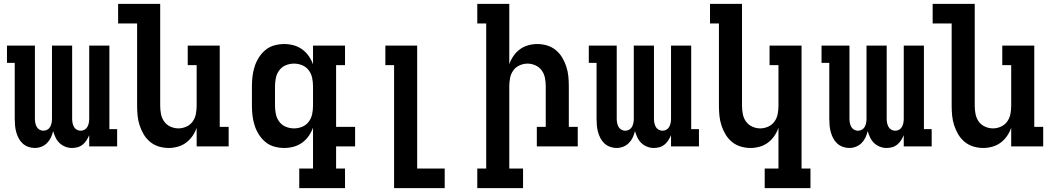

<svg xmlns="http://www.w3.org/2000/svg" viewBox="-20 -755 5440 990"><path d="M159 8Q142 8 125.5 2Q109 -4 96.5 -15.5Q84 -27 76 -42.5Q68 -58 63.5 -74.5Q59 -91 57.5 -108.5Q56 -126 56 -143V-431H16V-520H160V-143Q160 -132 162 -121.5Q164 -111 169 -101.5Q174 -92 183.5 -86.5Q193 -81 204 -81Q215 -81 224.5 -86.5Q234 -92 239 -101.5Q244 -111 246 -121.5Q248 -132 248 -143V-520H352V-143Q352 -132 354 -121.5Q356 -111 361 -101.5Q366 -92 375.5 -86.5Q385 -81 396 -81Q407 -81 416.5 -86.5Q426 -92 431 -101.5Q436 -111 438 -121.5Q440 -132 440 -143V-520H544V-89H584V0H440V-58Q434 -44 426 -31.5Q418 -19 406.5 -9.5Q395 0 380.5 4Q366 8 351 8Q334 8 317 1.5Q300 -5 287 -17.5Q274 -30 266.5 -46Q259 -62 254 -79Q250 -62 242.5 -46Q235 -30 222.5 -17.5Q210 -5 193.5 1.5Q177 8 159 8Z M850 8Q824 8 799 0.5Q774 -7 754 -23.5Q734 -40 721 -62Q708 -84 700 -108.5Q692 -133 689.5 -158.5Q687 -184 687 -210V-634H589V-735H806V-210Q806 -189 810 -167.5Q814 -146 826.5 -128.5Q839 -111 859 -102Q879 -93 900 -93Q921 -93 941 -102Q961 -111 973.5 -128.5Q986 -146 990 -167.5Q994 -189 994 -210V-419H948V-520H1113V-101H1159V0H994V-96Q986 -73 972 -53Q958 -33 939 -19Q920 -5 896.5 1.5Q873 8 850 8Z M1496 -93Q1518 -93 1538.5 -101.5Q1559 -110 1572 -127.5Q1585 -145 1589.5 -166.5Q1594 -188 1594 -210V-310Q1594 -332 1589.5 -353.5Q1585 -375 1572 -392.5Q1559 -410 1538.5 -418.5Q1518 -427 1496 -427Q1474 -427 1453.5 -418.5Q1433 -410 1420 -392.5Q1407 -375 1402.5 -353.5Q1398 -332 1398 -310V-210Q1398 -188 1402.5 -166.5Q1407 -145 1420 -127.5Q1433 -110 1453.5 -101.5Q1474 -93 1496 -93ZM1759 215H1523V114H1594V-97Q1586 -74 1571.5 -53.5Q1557 -33 1537.5 -19Q1518 -5 1494 1.5Q1470 8 1446 8Q1420 8 1394.5 1Q1369 -6 1349 -22.5Q1329 -39 1315 -61Q1301 -83 1293 -108Q1285 -133 1282 -158.5Q1279 -184 1279 -210V-310Q1279 -336 1282 -361.5Q1285 -387 1293 -412Q1301 -437 1315 -459Q1329 -481 1349 -497.5Q1369 -514 1394.5 -521Q1420 -528 1446 -528Q1470 -528 1494 -521.5Q1518 -515 1537.5 -501Q1557 -487 1571.5 -466.5Q1586 -446 1594 -423V-520H1759V-419H1713V-101H1811V0H1713V114H1759Z M2012 215V-419H1967V-520H2131V114H2273V215Z M2677 215H2441V114H2487V-634H2441V-735H2606V-424Q2614 -447 2628 -467Q2642 -487 2661 -501Q2680 -515 2703.5 -521.5Q2727 -528 2750 -528Q2776 -528 2801 -520.5Q2826 -513 2846 -496.5Q2866 -480 2879 -458Q2892 -436 2900 -411.5Q2908 -387 2910.5 -361.5Q2913 -336 2913 -310V-101H2959V0H2748V-101H2794V-310Q2794 -331 2790 -352.5Q2786 -374 2773.5 -391.5Q2761 -409 2741 -418Q2721 -427 2700 -427Q2679 -427 2659 -418Q2639 -409 2626.5 -391.5Q2614 -374 2610 -352.5Q2606 -331 2606 -310V114H2677Z M3159 8Q3142 8 3125.5 2Q3109 -4 3096.5 -15.5Q3084 -27 3076 -42.5Q3068 -58 3063.5 -74.5Q3059 -91 3057.5 -108.5Q3056 -126 3056 -143V-431H3016V-520H3160V-143Q3160 -132 3162 -121.5Q3164 -111 3169 -101.5Q3174 -92 3183.5 -86.5Q3193 -81 3204 -81Q3215 -81 3224.5 -86.5Q3234 -92 3239 -101.5Q3244 -111 3246 -121.5Q3248 -132 3248 -143V-520H3352V-143Q3352 -132 3354 -121.5Q3356 -111 3361 -101.5Q3366 -92 3375.5 -86.5Q3385 -81 3396 -81Q3407 -81 3416.5 -86.5Q3426 -92 3431 -101.5Q3436 -111 3438 -121.5Q3440 -132 3440 -143V-520H3544V-89H3584V0H3440V-58Q3434 -44 3426 -31.5Q3418 -19 3406.5 -9.5Q3395 0 3380.5 4Q3366 8 3351 8Q3334 8 3317 1.5Q3300 -5 3287 -17.5Q3274 -30 3266.5 -46Q3259 -62 3254 -79Q3250 -62 3242.5 -46Q3235 -30 3222.5 -17.5Q3210 -5 3193.5 1.5Q3177 8 3159 8Z M4159 215H3923V114H3994V-96Q3986 -73 3972 -53Q3958 -33 3939 -19Q3920 -5 3896.5 1.5Q3873 8 3850 8Q3824 8 3799 0.5Q3774 -7 3754 -23.5Q3734 -40 3721 -62Q3708 -84 3700 -108.5Q3692 -133 3689.5 -158.5Q3687 -184 3687 -210V-634H3641V-735H3806V-210Q3806 -189 3810 -167.5Q3814 -146 3826.5 -128.5Q3839 -111 3859 -102Q3879 -93 3900 -93Q3921 -93 3941 -102Q3961 -111 3973.5 -128.5Q3986 -146 3990 -167.5Q3994 -189 3994 -210V-419H3948V-520H4113V114H4159Z M4359 8Q4342 8 4325.5 2Q4309 -4 4296.5 -15.5Q4284 -27 4276 -42.5Q4268 -58 4263.5 -74.5Q4259 -91 4257.5 -108.5Q4256 -126 4256 -143V-431H4216V-520H4360V-143Q4360 -132 4362 -121.5Q4364 -111 4369 -101.5Q4374 -92 4383.5 -86.5Q4393 -81 4404 -81Q4415 -81 4424.5 -86.5Q4434 -92 4439 -101.5Q4444 -111 4446 -121.5Q4448 -132 4448 -143V-520H4552V-143Q4552 -132 4554 -121.5Q4556 -111 4561 -101.5Q4566 -92 4575.5 -86.5Q4585 -81 4596 -81Q4607 -81 4616.5 -86.5Q4626 -92 4631 -101.5Q4636 -111 4638 -121.5Q4640 -132 4640 -143V-520H4744V-89H4784V0H4640V-58Q4634 -44 4626 -31.5Q4618 -19 4606.5 -9.5Q4595 0 4580.5 4Q4566 8 4551 8Q4534 8 4517 1.5Q4500 -5 4487 -17.5Q4474 -30 4466.5 -46Q4459 -62 4454 -79Q4450 -62 4442.5 -46Q4435 -30 4422.5 -17.5Q4410 -5 4393.5 1.5Q4377 8 4359 8Z M5050 8Q5024 8 4999 0.5Q4974 -7 4954 -23.5Q4934 -40 4921 -62Q4908 -84 4900 -108.5Q4892 -133 4889.5 -158.5Q4887 -184 4887 -210V-634H4789V-735H5006V-210Q5006 -189 5010 -167.5Q5014 -146 5026.5 -128.5Q5039 -111 5059 -102Q5079 -93 5100 -93Q5121 -93 5141 -102Q5161 -111 5173.5 -128.5Q5186 -146 5190 -167.5Q5194 -189 5194 -210V-419H5148V-520H5313V-101H5359V0H5194V-96Q5186 -73 5172 -53Q5158 -33 5139 -19Q5120 -5 5096.5 1.5Q5073 8 5050 8Z"/></svg>

Font: Iosevka HT Extended
Style: Bold
Weight: 700
Width: 7
Monospace: yes
Designer: Belleve Invis
Foundry: Belleve Invis
Version: Version 32.3.0; ttfautohint (v1.8.4)